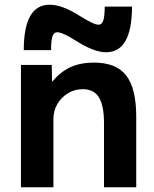

<svg xmlns="http://www.w3.org/2000/svg" viewBox="-20 -796 655 816"><path d="M69 0V-520H200L201 -450H203Q238 -492 280.5 -511Q323 -530 379 -530Q474 -530 516.5 -475Q559 -420 559 -300V0H422V-273Q422 -347 400.5 -382Q379 -417 332 -417Q297 -417 268.5 -399.5Q240 -382 223.5 -353.5Q207 -325 207 -290V0ZM431 -574Q404 -574 372 -586.5Q340 -599 299 -625Q274 -641 254 -650Q234 -659 223 -659Q209 -659 203 -641.5Q197 -624 197 -583H81Q81 -776 191 -776Q218 -776 250 -764Q282 -752 323 -726Q349 -710 368.5 -700.5Q388 -691 399 -691Q413 -691 419 -709Q425 -727 425 -768H541Q541 -574 431 -574Z"/></svg>

Font: M PLUS 2 Thin
Style: Bold
Weight: 700
Version: Version 1.001